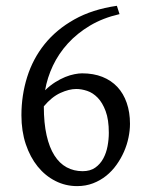

<svg xmlns="http://www.w3.org/2000/svg" viewBox="-20 -630 509 665"><path d="M244.1 -321.8Q219.2 -321.8 189.2 -308.1Q159.2 -294.4 131.8 -261.7Q131.8 -203.6 141.4 -161.4Q150.9 -119.1 168.5 -91.6Q186 -64 210.9 -50.5Q235.8 -37.1 266.1 -37.1Q292.5 -37.1 309.8 -49.3Q327.1 -61.5 337.6 -80.8Q348.1 -100.1 352.5 -123.8Q356.9 -147.5 356.9 -169.9Q356.9 -215.8 345.9 -245.1Q335 -274.4 318.4 -291.5Q301.8 -308.6 282 -315.2Q262.2 -321.8 244.1 -321.8ZM430.2 -201.2Q430.2 -178.2 425 -153.3Q419.9 -128.4 409.4 -104.5Q398.9 -80.6 383.5 -59.1Q368.2 -37.6 347.9 -21.2Q327.6 -4.9 302.2 4.9Q276.9 14.6 247.1 14.6Q207 14.6 171.9 -3.2Q136.7 -21 110.6 -53.2Q84.5 -85.4 69.3 -130.6Q54.2 -175.8 54.2 -231Q54.2 -299.8 74 -363Q93.8 -426.3 134.5 -477.1Q175.3 -527.8 237.5 -562.7Q299.8 -597.7 384.8 -609.9L394 -581.1Q336.4 -567.9 291.7 -541.3Q247.1 -514.6 215.1 -479.5Q183.1 -444.3 163.3 -402.6Q143.6 -360.8 136.2 -317.4Q153.3 -334 171.1 -345.2Q189 -356.4 205.8 -363.3Q222.7 -370.1 237.8 -373Q252.9 -376 264.2 -376Q303.7 -376 334.5 -363.8Q365.2 -351.6 386.5 -328.9Q407.7 -306.2 418.9 -273.7Q430.2 -241.2 430.2 -201.2Z"/></svg>

Font: Akkhara
Style: Regular
Weight: 400
Designer: J. Victor Gaultney
Version: Version 1.00 June 13, 2006, initial release